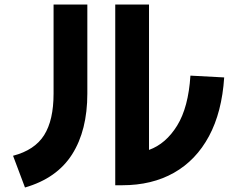

<svg xmlns="http://www.w3.org/2000/svg" viewBox="-20 -782 1040 853"><path d="M826 -446 976 -438Q966 -284 908.5 -177Q851 -70 753 -14.5Q655 41 523 41H492V-762H642V-116Q717 -143 767 -224Q817 -305 826 -446ZM91 51 38 -90Q134 -115 176 -181.5Q218 -248 218 -366V-762H368V-366Q368 -203 300.5 -96.5Q233 10 91 51Z"/></svg>

Font: Murecho
Style: Bold
Weight: 700
Designer: Neil Summerour
Foundry: Positype
Version: Version 1.010; ttfautohint (v1.8.3)